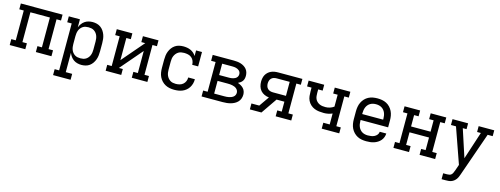

<svg xmlns="http://www.w3.org/2000/svg" viewBox="-18 -1316 6037 2320"><g transform="rotate(15 3000.0 -156.5)"><path d="M234 0H39V-74H95V-447H39V-520H561V-447H505V-74H561V0H366V-74H422V-447H178V-74H234Z M858 215H639V141H695V-446H639V-520H778V-419Q787 -443 802.5 -464.5Q818 -486 839 -500.5Q860 -515 885.5 -521.5Q911 -528 937 -528Q963 -528 989 -521.5Q1015 -515 1036.5 -499.5Q1058 -484 1073.5 -461.5Q1089 -439 1098 -414Q1107 -389 1110 -362.5Q1113 -336 1113 -310V-210Q1113 -184 1110 -157.5Q1107 -131 1098 -106Q1089 -81 1073.5 -58.5Q1058 -36 1036.5 -20.5Q1015 -5 989 1.5Q963 8 937 8Q911 8 885.5 1.5Q860 -5 839 -19.5Q818 -34 802.5 -55.5Q787 -77 778 -101V141H858ZM904 -66Q922 -66 940 -69.5Q958 -73 973.5 -83Q989 -93 1000.5 -107.5Q1012 -122 1018.5 -139Q1025 -156 1027.5 -174Q1030 -192 1030 -210V-310Q1030 -328 1027.5 -346Q1025 -364 1018.5 -381Q1012 -398 1000.5 -412.5Q989 -427 973.5 -437Q958 -447 940 -450.5Q922 -454 904 -454Q886 -454 868 -450.5Q850 -447 834.5 -437Q819 -427 807.5 -412.5Q796 -398 789.5 -381Q783 -364 780.5 -346Q778 -328 778 -310V-210Q778 -192 780.5 -174Q783 -156 789.5 -139Q796 -122 807.5 -107.5Q819 -93 834.5 -83Q850 -73 868 -69.5Q886 -66 904 -66Z M1434 0H1239V-74H1295V-446H1239V-520H1434V-447H1378V-170L1615 -446H1566V-520H1761V-447H1705V-74H1761V0H1566V-74H1622V-350L1385 -74H1434Z M2097 8Q2069 8 2040 2.5Q2011 -3 1986 -16.5Q1961 -30 1941 -51Q1921 -72 1908.5 -98Q1896 -124 1891.5 -152.5Q1887 -181 1887 -210V-310Q1887 -337 1890.5 -364Q1894 -391 1904 -416.5Q1914 -442 1930.5 -464Q1947 -486 1969.5 -501Q1992 -516 2018.5 -522Q2045 -528 2072 -528Q2095 -528 2118.5 -524Q2142 -520 2163 -510.5Q2184 -501 2201.5 -485.5Q2219 -470 2231 -450V-520H2305V-340H2231Q2231 -365 2221.5 -388.5Q2212 -412 2193 -427.5Q2174 -443 2149.5 -448.5Q2125 -454 2100 -454Q2082 -454 2063.5 -450.5Q2045 -447 2029.5 -437.5Q2014 -428 2002 -413.5Q1990 -399 1982.5 -382Q1975 -365 1972.5 -346.5Q1970 -328 1970 -310V-210Q1970 -192 1972.5 -173.5Q1975 -155 1982 -138.5Q1989 -122 2000.5 -107.5Q2012 -93 2027.5 -83Q2043 -73 2061 -69.5Q2079 -66 2097 -66Q2121 -66 2144.5 -72Q2168 -78 2186.5 -93.5Q2205 -109 2214.5 -131.5Q2224 -154 2224 -178V-180H2307V-177Q2307 -150 2300 -124.5Q2293 -99 2279 -76.5Q2265 -54 2244.5 -37Q2224 -20 2200 -10Q2176 0 2150 4Q2124 8 2097 8Z M2439 0V-74H2495V-446H2439V-520H2703Q2725 -520 2747.5 -517.5Q2770 -515 2791 -508.5Q2812 -502 2831.5 -490Q2851 -478 2865 -461Q2879 -444 2885.5 -422.5Q2892 -401 2892 -378Q2892 -361 2888 -344Q2884 -327 2874 -313Q2864 -299 2850 -289Q2836 -279 2821 -272Q2841 -265 2859.5 -254.5Q2878 -244 2892.5 -228.5Q2907 -213 2914 -192.5Q2921 -172 2921 -151Q2921 -126 2912.5 -102Q2904 -78 2887 -60Q2870 -42 2847.5 -30Q2825 -18 2801 -11.5Q2777 -5 2752.5 -2.5Q2728 0 2703 0ZM2577 -305H2703Q2715 -305 2727 -306.5Q2739 -308 2750.5 -311Q2762 -314 2773 -319.5Q2784 -325 2792.5 -333.5Q2801 -342 2805.5 -353.5Q2810 -365 2810 -377Q2810 -389 2805.5 -400.5Q2801 -412 2792.5 -420Q2784 -428 2773 -433.5Q2762 -439 2750.5 -442Q2739 -445 2727 -446Q2715 -447 2703 -447H2577ZM2577 -73H2703Q2718 -73 2732.5 -74Q2747 -75 2761 -78Q2775 -81 2789 -86.5Q2803 -92 2814.5 -101Q2826 -110 2832.5 -123.5Q2839 -137 2839 -152Q2839 -167 2832.5 -180.5Q2826 -194 2814.5 -203.5Q2803 -213 2789.5 -218.5Q2776 -224 2761.5 -227Q2747 -230 2732.5 -231Q2718 -232 2703 -232H2577Z M3043 0V-74H3141L3228 -199Q3198 -202 3170.5 -214.5Q3143 -227 3123.5 -249Q3104 -271 3095.5 -300Q3087 -329 3087 -359Q3087 -381 3091.5 -403.5Q3096 -426 3106.5 -445Q3117 -464 3134 -479.5Q3151 -495 3171.5 -504Q3192 -513 3214 -516.5Q3236 -520 3259 -520H3561V-447H3505V-74H3561V0H3366V-74H3422V-198H3324L3188 0ZM3259 -271H3422V-446H3259Q3241 -446 3223.5 -441Q3206 -436 3193.5 -423.5Q3181 -411 3175.5 -394Q3170 -377 3170 -359Q3170 -341 3175.5 -323.5Q3181 -306 3193.5 -294Q3206 -282 3223.5 -276.5Q3241 -271 3259 -271Z M3942 0V-74H4022V-211Q3997 -200 3970.5 -194.5Q3944 -189 3917 -189Q3887 -189 3857 -192.5Q3827 -196 3799.5 -207Q3772 -218 3749.5 -238.5Q3727 -259 3714 -286Q3701 -313 3698 -342.5Q3695 -372 3695 -402V-447H3639V-520H3834V-447H3778V-402Q3778 -383 3780 -364Q3782 -345 3789.5 -328Q3797 -311 3811 -297.5Q3825 -284 3842.5 -276Q3860 -268 3879 -265.5Q3898 -263 3917 -263Q3945 -263 3972 -271.5Q3999 -280 4022 -297V-446H3966V-520H4161V-447H4105V-74H4161V0Z M4500 8Q4471 8 4442.5 3Q4414 -2 4388.5 -15.5Q4363 -29 4342.5 -50.5Q4322 -72 4309.5 -98Q4297 -124 4292 -152.5Q4287 -181 4287 -210V-310Q4287 -339 4292 -367.5Q4297 -396 4309.5 -422Q4322 -448 4342 -469.5Q4362 -491 4388 -504.5Q4414 -518 4442.5 -523Q4471 -528 4500 -528Q4529 -528 4557.5 -523Q4586 -518 4612 -504.5Q4638 -491 4658 -469.5Q4678 -448 4690.5 -422Q4703 -396 4708 -367.5Q4713 -339 4713 -310V-223H4369V-210Q4369 -191 4372 -173Q4375 -155 4382 -138Q4389 -121 4401 -106.5Q4413 -92 4429 -82.5Q4445 -73 4463.5 -69Q4482 -65 4500 -65Q4521 -65 4542 -68Q4563 -71 4582 -80.5Q4601 -90 4614.5 -107Q4628 -124 4629 -145H4711Q4710 -121 4701.5 -98Q4693 -75 4677 -56.5Q4661 -38 4640 -25Q4619 -12 4596 -4.5Q4573 3 4549 5.5Q4525 8 4500 8ZM4631 -297V-310Q4631 -328 4628 -346.5Q4625 -365 4618 -382Q4611 -399 4599 -413.5Q4587 -428 4571 -437.5Q4555 -447 4537 -451Q4519 -455 4500 -455Q4481 -455 4463 -451Q4445 -447 4429 -437.5Q4413 -428 4401 -413.5Q4389 -399 4382 -382Q4375 -365 4372 -346.5Q4369 -328 4369 -310V-297Z M5034 0H4839V-74H4895V-446H4839V-520H5034V-447H4978V-305H5222V-447H5166V-520H5361V-447H5305V-74H5361V0H5166V-74H5222V-232H4978V-74H5034Z M5499 215V141H5548Q5563 141 5577 138Q5591 135 5601.5 125Q5612 115 5617.5 102Q5623 89 5628 76V75H5629L5657 -6L5502 -447H5439V-520H5634V-447H5587L5700 -101L5813 -447H5766V-520H5961V-447H5898L5707 99Q5701 116 5694 132.5Q5687 149 5676 163.5Q5665 178 5650.5 189Q5636 200 5619 206Q5602 212 5584 213.5Q5566 215 5548 215Z"/></g></svg>

Font: Iosevka Etoile
Style: Regular
Weight: 400
Designer: Belleve Invis
Foundry: Belleve Invis
Version: Version 33.2.4